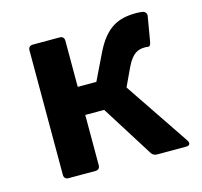

<svg xmlns="http://www.w3.org/2000/svg" viewBox="-78 -566 685 651"><g transform="rotate(-15 265.0 -240.5)"><path d="M355.5 -246.1 385.7 -310.5C407.2 -354.5 426.8 -361.3 451.2 -361.3C454.1 -361.3 458 -361.3 460.9 -360.4C466.8 -359.4 470.7 -363.3 472.7 -374L487.3 -460C489.3 -468.8 485.4 -476.6 475.6 -479.5C468.8 -480.5 460.9 -481.4 453.1 -481.4C388.7 -481.4 344.7 -461.9 305.7 -381.8L261.7 -291H196.3V-453.1C196.3 -462.9 190.4 -468.8 180.7 -468.8H85.9C76.2 -468.8 70.3 -462.9 70.3 -453.1V-15.6C70.3 -5.9 76.2 0 85.9 0H180.7C190.4 0 196.3 -5.9 196.3 -15.6V-192.4H262.7L377 -10.7C380.9 -3.9 388.7 0 396.5 0H499C511.7 0 515.6 -7.8 508.8 -18.6Z"/></g></svg>

Font: Ed Sans Neue SemiBold
Style: Regular
Weight: 600
Designer: Stephen Hutchings
Version: Version 1.004;PS 001.004;hotconv 1.0.88;makeotf.lib2.5.64775